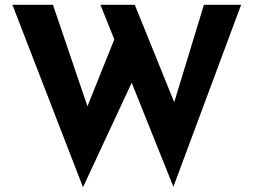

<svg xmlns="http://www.w3.org/2000/svg" viewBox="-20 -751 1063 805"><path d="M32 -731H202L359 -269L336 -279L473 -620L540 -421L328 34ZM401 -731H545L726 -284L700 -288L835 -731H991L707 32Z"/></svg>

Font: Reem Kufi
Style: Regular
Weight: 400
Designer: Khaled Hosny
Version: Version 1.6